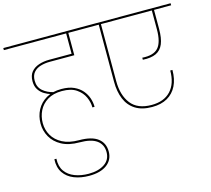

<svg xmlns="http://www.w3.org/2000/svg" viewBox="-180 -915 1597 1450"><g transform="rotate(-15 619.0 -190.0)"><path d="M247 -320 221 -312Q199 -318 173.5 -333Q148 -348 130.5 -374.5Q113 -401 113 -440Q113 -486 135.5 -513Q158 -540 195.5 -552.5Q233 -565 277 -565H469V-549H277Q239 -549 205 -539Q171 -529 150.5 -505Q130 -481 130 -440Q130 -390 164 -360.5Q198 -331 247 -320ZM469 -558H452V-724H-35V-740H622V-724H469ZM337 80Q436 80 484 117Q532 154 532 220Q532 285 482 322.5Q432 360 343 360Q278 360 226 339.5Q174 319 145.5 277Q117 235 120 171H136Q133 231 160 269Q187 307 235.5 325.5Q284 344 343 344Q420 344 467.5 312Q515 280 515 220Q515 161 471 129Q427 97 337 97Q253 97 198 67Q143 37 116 -11.5Q89 -60 89 -115Q89 -174 114.5 -222Q140 -270 189 -299Q238 -328 308 -328Q366 -328 405.5 -310Q445 -292 469.5 -263Q494 -234 505 -200Q516 -166 516 -133H499Q499 -173 480.5 -214Q462 -255 420.5 -283.5Q379 -312 308 -312Q240 -312 195 -284Q150 -256 128 -211.5Q106 -167 106 -115Q106 -63 131.5 -18.5Q157 26 208.5 53Q260 80 337 80Z M937 -19Q857 -19 806 -51.5Q755 -84 731 -142.5Q707 -201 707 -278V-731H724V-278Q724 -168 775.5 -101.5Q827 -35 937 -35Q1034 -35 1086.5 -91.5Q1139 -148 1139 -250H1156Q1156 -178 1130.5 -126.5Q1105 -75 1056.5 -47Q1008 -19 937 -19ZM960 -382V-398Q1048 -392 1085 -434Q1122 -476 1122 -576V-730H1139V-576Q1139 -503 1121 -459Q1103 -415 1063.5 -396.5Q1024 -378 960 -382ZM1273 -724H552V-740H1273Z"/></g></svg>

Font: Poppins Devanagari Thin
Style: Regular
Weight: 100
Designer: Ninad Kale (Devanagari), Jonny Pinhorn (Latin)
Foundry: Indian Type Foundry
Version: 4.005